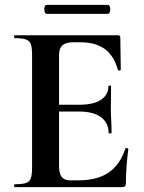

<svg xmlns="http://www.w3.org/2000/svg" viewBox="-20 -770 592 790"><path d="M483 0H41Q38 0 38 -6Q38 -12 41 -12Q72 -12 87 -17Q102 -22 107 -37Q112 -52 112 -81V-544Q112 -573 107 -587.5Q102 -602 87 -607.5Q72 -613 41 -613Q38 -613 38 -619Q38 -625 41 -625H465Q475 -625 475 -616L477 -483Q477 -481 472 -480Q467 -479 465 -482Q449 -541 411 -568.5Q373 -596 311 -596H281Q261 -596 248 -590.5Q235 -585 229 -573Q223 -561 223 -543V-85Q223 -66 228 -53Q233 -40 243 -34Q253 -28 269 -28H302Q380 -28 427 -60Q474 -92 496 -159Q497 -162 502.5 -160.5Q508 -159 508 -157Q504 -128 501 -88.5Q498 -49 498 -15Q498 0 483 0ZM427 -223Q427 -264 396 -287.5Q365 -311 305 -311H170V-339H306Q365 -339 395.5 -359.5Q426 -380 426 -415Q426 -418 431.5 -418Q437 -418 437 -415Q437 -382 436.5 -363.5Q436 -345 436 -325Q436 -300 437.5 -276Q439 -252 439 -223Q439 -221 433 -221Q427 -221 427 -223ZM172 -713Q166 -713 163.5 -722.5Q161 -732 163.5 -741Q166 -750 172 -750H423Q430 -750 432.5 -741Q435 -732 432.5 -722.5Q430 -713 423 -713Z"/></svg>

Font: Cormorant Light
Style: Regular
Weight: 300
Designer: Christian Thalmann (Catharsis Fonts)
Foundry: Catharsis Fonts
Version: Version 4.000